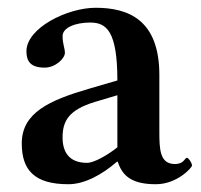

<svg xmlns="http://www.w3.org/2000/svg" viewBox="-20 -464 516 494"><path d="M281 -48H283C295 -10 321 10 381 10C436 10 474 -33 474 -38C474 -45 465 -58 461 -58C455 -58 454 -42 430 -42C391 -42 390 -80 390 -126V-271C390 -415 308 -444 226 -444C153 -444 48 -392 48 -332C48 -306 59 -290 95 -290C123 -290 147 -314 147 -328C147 -340 141 -351 141 -371C141 -393 174 -406 212 -406C254 -406 282 -384 282 -257L210 -236C107 -206 36 -174 36 -95C36 -26 69 10 156 10C198 10 243 -15 281 -48ZM282 -85C257 -65 222 -45 204 -45C156 -45 141 -75 141 -110C141 -151 155 -181 225 -202L282 -219Z"/></svg>

Font: Libertinus Serif Semibold
Style: Regular
Weight: 600
Designer: Philipp H. Poll, Khaled Hosny
Foundry: Caleb Maclennan
Version: Version 7.050;RELEASE